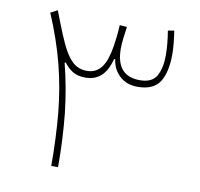

<svg xmlns="http://www.w3.org/2000/svg" viewBox="-75 -736 850 815"><g transform="rotate(10 350.0 -328.5)"><path d="M386.2 -493.2C389.6 -464.4 401.9 -440.9 421.9 -422.4C441.9 -403.8 467.8 -394.5 499.5 -394.5C544.9 -394.5 576.7 -408.7 594.7 -437C612.3 -464.8 621.1 -504.9 621.1 -557.1C621.1 -585.9 617.2 -619.6 611.8 -656.7L585 -651.9C591.3 -614.3 594.7 -579.1 594.7 -545.9C594.7 -510.7 588.4 -481.4 576.2 -458.5C563.5 -435.5 539.6 -423.8 504.4 -423.8C429.7 -423.8 401.4 -469.7 401.4 -543.9C401.4 -569.3 406.7 -604 411.1 -636.7L379.9 -639.2C377.9 -602.1 374.5 -573.2 370.1 -546.4C357.9 -470.2 332.5 -423.8 275.9 -423.8C210.4 -423.8 180.2 -474.6 130.4 -603L109.9 -655.8L80.1 -640.1C110.8 -567.9 134.8 -498.5 151.9 -431.6C168.9 -364.7 180.7 -296.4 187.5 -226.6C193.8 -156.7 197.3 -81.5 197.3 0H226.6C226.6 -82.5 222.7 -159.2 215.3 -230.5C207.5 -301.3 194.8 -371.6 177.2 -440.9L181.2 -443.8C206.1 -412.1 229.5 -394.5 274.9 -394.5C335 -394.5 366.2 -434.6 381.3 -493.2Z"/></g></svg>

Font: Estedad Thin
Style: Regular
Weight: 100
Designer: Amin Abedi
Version: Version 7.3